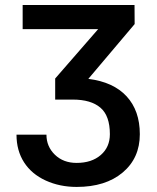

<svg xmlns="http://www.w3.org/2000/svg" viewBox="-20 -548 621 761"><path d="M369.1 -432.6H69.8V-528.3H513.2L513.7 -452.6L330.1 -235.4Q429.2 -223.1 481.7 -166.3Q534.2 -109.4 534.2 -16.1Q534.2 78.6 466.3 135.7Q398.4 192.9 283.7 192.9Q216.8 192.9 161.1 167.5Q105.5 142.1 75.4 95.5Q45.4 48.8 45.4 -14.2H164.1Q164.1 32.7 197.5 65.2Q231 97.7 283.7 97.7Q343.3 97.7 379.4 66.4Q415.5 35.2 415.5 -16.1Q415.5 -89.4 377.9 -121.3Q340.3 -153.3 268.6 -153.3H198.7V-236.8Z"/></svg>

Font: Roboto Medium
Style: Regular
Weight: 500
Designer: Google
Version: Version 2.134; 2016; ttfautohint (v1.6)